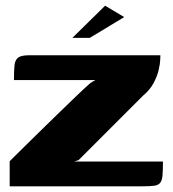

<svg xmlns="http://www.w3.org/2000/svg" viewBox="-20 -654 606 674"><path d="M241 -87H552Q552 -56 550.5 -38.5Q549 -21 542.5 -12.5Q536 -4 521.5 -2Q507 0 481 0H14V-88Q16 -90 31 -105Q46 -120 71 -144.5Q96 -169 126 -198.5Q156 -228 187 -258Q218 -288 245 -314Q272 -340 291 -357Q297 -363 304.5 -367Q312 -371 315 -373H29Q29 -406 31 -425Q33 -444 44 -452Q55 -460 82 -460H543Q543 -459 542.5 -444.5Q542 -430 537 -408.5Q532 -387 519.5 -363Q507 -339 482 -318L256 -92ZM234 -521 349 -634 416 -594 295 -521Z"/></svg>

Font: Genos
Style: Bold
Weight: 700
Designer: Robert E. Leuschke
Foundry: Robert E. Leuschke
Version: Version 1.010